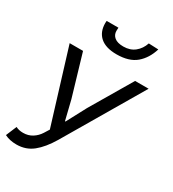

<svg xmlns="http://www.w3.org/2000/svg" viewBox="-230 -1095 1106 1230"><g transform="rotate(30 322.5 -479.5)"><path d="M2 -6 35 -85Q58 -73 89 -73Q127 -73 156.5 -91.5Q186 -110 205 -140L228 -177L61 -720H160L250 -415L285 -272H289L365 -415L545 -720H645L307 -146Q261 -69 210 -28Q159 13 90 13Q39 13 2 -6ZM194 -945 195 -962H282L281 -938Q281 -909 303 -891Q325 -873 369 -873Q419 -873 452.5 -900Q486 -927 501 -972L573 -969Q550 -894 499 -851Q448 -808 356 -808Q276 -808 235 -844Q194 -880 194 -945Z"/></g></svg>

Font: Nebula Sans Medium
Style: Regular
Weight: 500
Italic angle: -9°
Designer: Paul D. Hunt for Adobe (as Source Sans)
Foundry: Nebula Entertainment & Broadcasting LLC
Version: Version 1.010